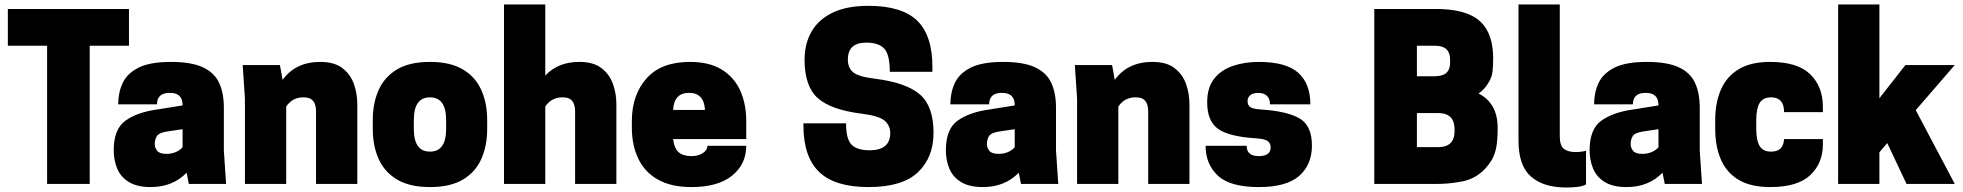

<svg xmlns="http://www.w3.org/2000/svg" viewBox="-20 -820 8750 856"><path d="M380 0H190V-616H15V-780H555V-616H380Z M652 14Q591 14 554.5 -8.5Q518 -31 502.5 -68.5Q487 -106 487 -150Q487 -245 540 -282.5Q593 -320 682 -332L794 -350V-352Q794 -406 737 -406Q680 -406 680 -355H507Q507 -407 527 -450Q547 -493 598 -518.5Q649 -544 742 -544Q832 -544 883.5 -520.5Q935 -497 956.5 -451.5Q978 -406 978 -340V-150L988 0H822L812 -50Q750 14 652 14ZM722 -134Q766 -134 794 -163V-244Q758 -239 723.5 -233.5Q689 -228 679.5 -213.5Q670 -199 670 -177Q670 -161 681 -147.5Q692 -134 722 -134Z M1573 0H1389V-325Q1389 -337 1385.5 -351Q1382 -365 1370.5 -375.5Q1359 -386 1333 -386Q1283 -386 1256 -345V0H1072V-380L1062 -530H1228L1240 -464Q1298 -544 1408 -544Q1471 -544 1507 -516Q1543 -488 1558 -445Q1573 -402 1573 -355Z M1897 14Q1808 14 1752 -18.5Q1696 -51 1669 -109.5Q1642 -168 1642 -245V-285Q1642 -360 1668 -418.5Q1694 -477 1750 -510.5Q1806 -544 1897 -544Q1986 -544 2042 -511.5Q2098 -479 2125 -420.5Q2152 -362 2152 -285V-245Q2152 -170 2126 -111.5Q2100 -53 2044 -19.5Q1988 14 1897 14ZM1897 -144Q1969 -144 1969 -245V-285Q1969 -386 1897 -386Q1825 -386 1825 -285V-245Q1825 -144 1897 -144Z M2728 0H2544V-325Q2544 -337 2540.5 -351Q2537 -365 2525.5 -375.5Q2514 -386 2488 -386Q2438 -386 2411 -345V0H2227V-800H2411V-483Q2467 -544 2563 -544Q2626 -544 2662 -516Q2698 -488 2713 -445Q2728 -402 2728 -355Z M3062 14Q2972 14 2913 -19.5Q2854 -53 2825.5 -113Q2797 -173 2797 -250V-280Q2797 -397 2862.5 -470.5Q2928 -544 3056 -544Q3142 -544 3197.5 -510Q3253 -476 3280 -416.5Q3307 -357 3307 -280V-200H2981Q2986 -158 3006 -141Q3026 -124 3063 -124Q3093 -124 3113.5 -137.5Q3134 -151 3134 -170H3307Q3307 -88 3244 -37Q3181 14 3062 14ZM3123 -330Q3119 -406 3052 -406Q2985 -406 2981 -330Z M3332 0Z M3852 14Q3702 14 3632 -53.5Q3562 -121 3562 -261V-270H3752Q3752 -200 3776.5 -175Q3801 -150 3857 -150Q3949 -150 3949 -227Q3949 -260 3924.5 -281.5Q3900 -303 3823 -313Q3685 -330 3626 -382.5Q3567 -435 3567 -554Q3567 -625 3598 -679Q3629 -733 3692 -763.5Q3755 -794 3852 -794Q4000 -794 4068.5 -728.5Q4137 -663 4137 -521V-500H3947Q3947 -577 3922 -603.5Q3897 -630 3842 -630Q3760 -630 3760 -555Q3760 -517 3784 -497.5Q3808 -478 3881 -469Q4019 -452 4080.5 -399.5Q4142 -347 4142 -228Q4142 -118 4072.5 -52Q4003 14 3852 14Z M4362 14Q4301 14 4264.5 -8.5Q4228 -31 4212.5 -68.5Q4197 -106 4197 -150Q4197 -245 4250 -282.5Q4303 -320 4392 -332L4504 -350V-352Q4504 -406 4447 -406Q4390 -406 4390 -355H4217Q4217 -407 4237 -450Q4257 -493 4308 -518.5Q4359 -544 4452 -544Q4542 -544 4593.5 -520.5Q4645 -497 4666.5 -451.5Q4688 -406 4688 -340V-150L4698 0H4532L4522 -50Q4460 14 4362 14ZM4432 -134Q4476 -134 4504 -163V-244Q4468 -239 4433.5 -233.5Q4399 -228 4389.5 -213.5Q4380 -199 4380 -177Q4380 -161 4391 -147.5Q4402 -134 4432 -134Z M5283 0H5099V-325Q5099 -337 5095.5 -351Q5092 -365 5080.5 -375.5Q5069 -386 5043 -386Q4993 -386 4966 -345V0H4782V-380L4772 -530H4938L4950 -464Q5008 -544 5118 -544Q5181 -544 5217 -516Q5253 -488 5268 -445Q5283 -402 5283 -355Z M5592 14Q5464 14 5409.5 -37Q5355 -88 5355 -170H5538Q5538 -124 5592 -124Q5645 -124 5645 -163Q5645 -180 5633 -190Q5621 -200 5585 -203Q5462 -210 5412 -244.5Q5362 -279 5362 -364Q5362 -430 5393.5 -469.5Q5425 -509 5477.5 -526.5Q5530 -544 5592 -544Q5714 -544 5768 -495.5Q5822 -447 5822 -355H5642Q5642 -403 5592 -406Q5566 -406 5554 -395.5Q5542 -385 5542 -370Q5542 -350 5555 -342Q5568 -334 5600 -332Q5714 -325 5771.5 -293.5Q5829 -262 5829 -171Q5829 -86 5772.5 -36Q5716 14 5592 14Z M5857 0Z M6387 0H6107V-780H6382Q6492 -780 6553 -744Q6637 -694 6637 -558Q6637 -523 6634 -500Q6631 -477 6619 -456Q6601 -423 6572 -403Q6657 -360 6657 -250Q6657 -202 6652 -169.5Q6647 -137 6632 -109Q6579 -20 6481 -8Q6433 0 6387 0ZM6392 -164Q6465 -164 6465 -236Q6465 -264 6459 -279Q6453 -294 6441 -302.5Q6429 -311 6416.5 -313.5Q6404 -316 6392 -316H6297V-164ZM6379 -480Q6392 -480 6407 -484Q6445 -494 6445 -542V-554Q6445 -616 6379 -616H6297V-480Z M6750 -800H6934V-213Q6934 -170 6953 -156Q6972 -142 7005 -142Q7017 -142 7031.5 -144Q7046 -146 7051 -148V2Q7029 16 6962 16Q6862 16 6806 -32.5Q6750 -81 6750 -193Z M7232 14Q7171 14 7134.5 -8.5Q7098 -31 7082.5 -68.5Q7067 -106 7067 -150Q7067 -245 7120 -282.5Q7173 -320 7262 -332L7374 -350V-352Q7374 -406 7317 -406Q7260 -406 7260 -355H7087Q7087 -407 7107 -450Q7127 -493 7178 -518.5Q7229 -544 7322 -544Q7412 -544 7463.5 -520.5Q7515 -497 7536.5 -451.5Q7558 -406 7558 -340V-150L7568 0H7402L7392 -50Q7330 14 7232 14ZM7302 -134Q7346 -134 7374 -163V-244Q7338 -239 7303.5 -233.5Q7269 -228 7259.5 -213.5Q7250 -199 7250 -177Q7250 -161 7261 -147.5Q7272 -134 7302 -134Z M7872 14Q7785 14 7731 -18.5Q7677 -51 7652 -109.5Q7627 -168 7627 -245V-285Q7627 -361 7652 -419.5Q7677 -478 7731 -511Q7785 -544 7872 -544Q7994 -544 8050.5 -489Q8107 -434 8107 -344V-320H7934Q7934 -386 7876 -386Q7840 -386 7825 -361Q7810 -336 7810 -285V-245Q7810 -194 7825 -169Q7840 -144 7876 -144Q7931 -144 7934 -200H8107V-176Q8107 -92 8050.5 -39Q7994 14 7872 14Z M8695 0H8480L8394 -182L8359 -141V0H8175V-800H8359V-382L8475 -530H8695L8521 -329Z"/></svg>

Font: Tanohe Sans Black
Style: Regular
Weight: 900
Designer: Village Type and Design LLC & Cristiano Sobral
Foundry: Cooper Hewitt Smithsonian Design Museum
Version: Version 1.00;March 11, 2020;FontCreator 12.0.0.2522 64-bit; 